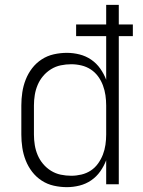

<svg xmlns="http://www.w3.org/2000/svg" viewBox="-20 -760 590 792"><path d="M256 12Q229 12 202 6Q175 0 152 -15Q129 -30 112.5 -51.5Q96 -73 86 -98.5Q76 -124 72 -151Q68 -178 68 -205V-325Q68 -352 72 -379Q76 -406 86 -431.5Q96 -457 112.5 -478.5Q129 -500 152 -515Q175 -530 202 -536Q229 -542 256 -542Q282 -542 308 -535.5Q334 -529 356 -514Q378 -499 393.5 -477Q409 -455 418 -431V-611H294V-659H418V-740H470V-659H528V-611H470V0H418V-99Q409 -75 393.5 -53Q378 -31 356 -16Q334 -1 308 5.5Q282 12 256 12ZM274 -35Q295 -35 316 -40Q337 -45 354.5 -56.5Q372 -68 384.5 -85.5Q397 -103 404.5 -122.5Q412 -142 415 -163Q418 -184 418 -205V-325Q418 -346 415 -367Q412 -388 404.5 -408Q397 -428 384.5 -445Q372 -462 354.5 -473.5Q337 -485 316 -490Q295 -495 274 -495Q252 -495 230.5 -490.5Q209 -486 190.5 -474.5Q172 -463 158 -446.5Q144 -430 135.5 -410Q127 -390 123.5 -368.5Q120 -347 120 -325V-205Q120 -183 123.5 -161.5Q127 -140 135.5 -120Q144 -100 158 -83.5Q172 -67 190.5 -55.5Q209 -44 230.5 -39.5Q252 -35 274 -35Z"/></svg>

Font: Lode Dark Term
Style: Regular
Weight: 400
Monospace: yes
Designer: Belleve Invis
Foundry: Belleve Invis
Version: Version 29.2.0